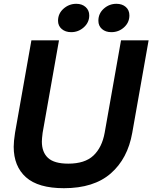

<svg xmlns="http://www.w3.org/2000/svg" viewBox="-20 -975 801 1009"><path d="M52 -204Q52 -232 59 -277L145 -763H290L204 -277Q200 -245 200 -231Q200 -175 232.5 -145Q265 -115 339 -115Q426 -115 471 -157.5Q516 -200 530 -277L616 -763H761L675 -277Q651 -141 562 -63.5Q473 14 316 14Q181 14 116.5 -43.5Q52 -101 52 -204ZM285 -866Q285 -904 314 -929.5Q343 -955 381 -955Q411 -955 430 -938Q449 -921 449 -894Q449 -857 420.5 -831.5Q392 -806 354 -806Q324 -806 304.5 -822.5Q285 -839 285 -866ZM497 -866Q497 -904 525.5 -929.5Q554 -955 592 -955Q622 -955 641 -938.5Q660 -922 660 -894Q660 -857 632 -831.5Q604 -806 565 -806Q535 -806 516 -822.5Q497 -839 497 -866Z"/></svg>

Font: Open Sauce One
Style: Bold Italic
Weight: 700
Italic angle: -10°
Designer: Alfredo Marco Pradil
Foundry: Creative Sauce Fz LLC
Version: Version 1.477